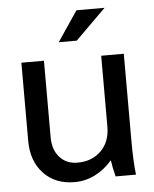

<svg xmlns="http://www.w3.org/2000/svg" viewBox="-52 -746 638 798"><g transform="rotate(-5 267.5 -346.5)"><path d="M483.9 0H398.9Q388.2 -42 384.8 -68.8Q355 -33.2 314.2 -12.2Q273.4 8.8 227.1 8.8Q147 8.8 98.4 -42.7Q49.8 -94.2 49.8 -178.2V-504.9H144V-185.1Q144 -133.3 172.1 -102.1Q200.2 -70.8 246.1 -70.8Q307.1 -70.8 345 -108.6Q382.8 -146.5 382.8 -209V-504.9H477.1V-145Q477.1 -53.2 483.9 0ZM296.9 -702.1H414.1L287.1 -576.2H211.9Z"/></g></svg>

Font: LT Superior Med
Style: Regular
Weight: 500
Designer: Daniel Lyons
Foundry: LyonsType
Version: Version 1.000